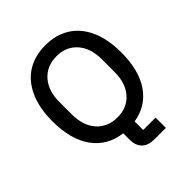

<svg xmlns="http://www.w3.org/2000/svg" viewBox="-247 -902 1237 1237"><g transform="rotate(-45 372.0 -283.0)"><path d="M440 180Q384 180 355 150.5Q326 121 326 69V10Q200 -5 129 -102.5Q58 -200 58 -366Q58 -487 96.5 -572.5Q135 -658 205.5 -702Q276 -746 372 -746Q468 -746 538.5 -702Q609 -658 647.5 -573Q686 -488 686 -366Q686 -204 619 -107.5Q552 -11 432 8V86H545V180ZM566 -309V-424Q566 -526 513.5 -585.5Q461 -645 373 -645Q285 -645 231.5 -585.5Q178 -526 178 -424V-309Q178 -207 231.5 -147.5Q285 -88 373 -88Q461 -88 513.5 -147.5Q566 -207 566 -309Z"/></g></svg>

Font: IBM Plex Sans JP Medm
Style: Regular
Weight: 500
Designer: Mike Abbink; Paul van der Laan; Pieter van Rosmalen; Wujin Sim; Yejin Wi; Jinhee Kim; Boomi Park; Yona Kim; Kichan Ma
Foundry: Sandoll Inc.
Version: Version 1.002